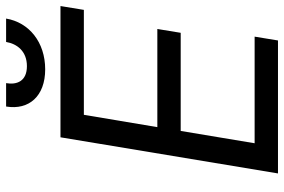

<svg xmlns="http://www.w3.org/2000/svg" viewBox="-174 -776 949 642"><g transform="rotate(-90 301.0 -454.5)"><path d="M42.6 0H487.2L500 -78.1H143.5L184.7 -325.3H512.8L525.6 -403.4H197.4L238.6 -649.1H589.5L602.3 -727.3H163.4ZM266.3 -909.1C253.6 -832.4 301.1 -778.4 390.6 -778.4C481.5 -778.4 547.6 -832.4 560.4 -909.1H482.2C475.9 -872.2 451 -839.5 401.3 -839.5C351.6 -839.5 338.1 -872.2 344.5 -909.1Z"/></g></svg>

Font: Magic Ui Pro
Style: Italic
Weight: 400
Italic angle: -9.39999°
Designer: Stefan Endress, Andreas Faust
Version: Version 1.000;FEAKit 1.0